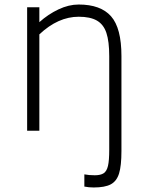

<svg xmlns="http://www.w3.org/2000/svg" viewBox="-20 -578 640 849"><path d="M517 -330V90Q517 155 506.5 189Q496 223 470 237Q444 251 394 251Q373 251 353 247V193Q373 197 399 197Q425 197 438.5 188Q452 179 457.5 155.5Q463 132 463 84V-330Q463 -395 450.5 -432.5Q438 -470 408.5 -487Q379 -504 328 -504Q237 -504 154 -426V0H100V-546H154V-480Q193 -515 238.5 -536.5Q284 -558 328 -558Q425 -558 471 -506Q517 -454 517 -330Z"/></svg>

Font: Biryani UltraLight
Style: Regular
Weight: 250
Designer: Dan Reynolds and Mathieu Réguer
Foundry: Dan Reynolds and Mathieu Réguer
Version: Version 1.003; ttfautohint (v1.1) -l 5 -r 5 -G 72 -x 0 -D la